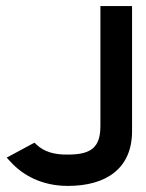

<svg xmlns="http://www.w3.org/2000/svg" viewBox="-20 -600 479 631"><path d="M2 -82 15 -68C56 -23 119 11 203 11C330 11 414 -47 414 -169V-580H310V-186C310 -117 281 -92 204 -92C158 -91 124 -102 101 -124L93 -131Z"/></svg>

Font: Charger Sport
Style: Blk
Weight: 900
Designer: Jasper
Foundry: Cannot Into Space Fonts
Version: Version 1.1